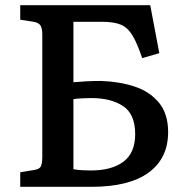

<svg xmlns="http://www.w3.org/2000/svg" viewBox="-20 -720 714 740"><path d="M58 0V-56L112 -65Q133 -68 138 -80Q143 -92 143 -116V-588Q143 -608 137 -620Q131 -632 110 -636L58 -644V-700H559L594 -515L528 -496Q509 -553 490.5 -583.5Q472 -614 445.5 -625Q419 -636 373 -636H263V-403Q286 -405 311 -406.5Q336 -408 369 -408Q438 -406 497 -387Q556 -368 592 -325Q628 -282 628 -211Q628 -110 553 -55Q478 0 333 0ZM330 -63Q411 -63 456 -97Q501 -131 501 -203Q501 -280 454.5 -311Q408 -342 332 -342Q293 -342 263 -338V-68Q277 -65 296 -64Q315 -63 330 -63Z"/></svg>

Font: Literata 12pt Medium
Style: Regular
Weight: 500
Designer: Latin by Veronika Burian and Jose Scaglione. Greek by Irene Vlachou. Cyrillic by Vera Evstafieva.
Foundry: TypeTogether
Version: Version 3.002